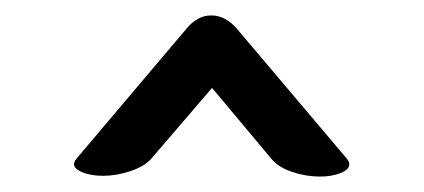

<svg xmlns="http://www.w3.org/2000/svg" viewBox="-20 -708 550 249"><path d="M176 -502Q167 -492 149 -486Q131 -480 114 -480Q98 -480 87 -484.5Q76 -489 76 -495Q76 -498 79 -502L222 -671Q236 -688 254 -688Q272 -688 287 -671L430 -502Q433 -498 433 -495Q433 -488 421.5 -483.5Q410 -479 395 -479Q377 -479 359 -485Q341 -491 332 -502L255 -594Z"/></svg>

Font: Marmelad
Style: Regular
Weight: 400
Designer: Manvel Shmavonyan
Foundry: Cyreal
Version: Version 1.110; ttfautohint (v1.8.4.7-5d5b)